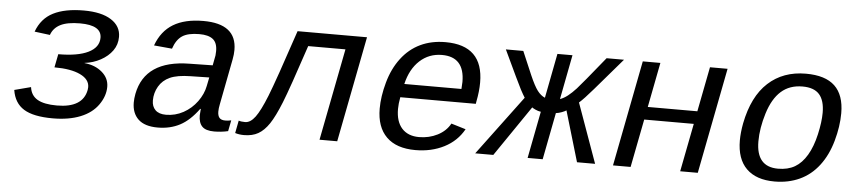

<svg xmlns="http://www.w3.org/2000/svg" viewBox="-38 -742 4276 955"><g transform="rotate(5 2100.5 -264.0)"><path d="M240.7 9.8Q144 9.8 96.2 -19.8Q48.3 -49.3 38.1 -114.3L120.1 -135.7Q125.5 -94.2 158.4 -75Q191.4 -55.7 255.4 -55.7Q384.8 -55.7 401.9 -146L403.3 -160.2Q403.3 -199.2 356.7 -221.4Q310.1 -243.7 227.5 -243.7L240.7 -310.5Q337.9 -310.5 390.4 -336.4Q442.9 -362.3 442.9 -410.2Q442.9 -472.7 335.9 -472.7Q272.5 -472.7 237.8 -455.1Q203.1 -437.5 190.9 -402.3L113.8 -412.1Q138.2 -479 196.5 -508.5Q254.9 -538.1 349.1 -538.1Q437 -538.1 485.6 -507.1Q534.2 -476.1 534.2 -422.4Q534.2 -383.8 512.7 -353.8Q491.2 -323.7 454.3 -303.7Q417.5 -283.7 375 -278.8V-277.8Q428.2 -272.5 462.9 -242.7Q497.6 -212.9 497.6 -169.9Q497.6 -124 467 -80.3Q436.5 -36.6 378.7 -13.4Q320.8 9.8 240.7 9.8Z M1097.2 -54.2Q1110.4 -54.2 1126.5 -57.6L1115.7 -2.9Q1081.5 4.9 1046.4 4.9Q1003.9 4.9 986.1 -13.7Q968.3 -32.2 968.3 -69.3L970.7 -101.1H967.8Q924.3 -41.5 875.7 -15.9Q827.1 9.8 764.6 9.8Q699.7 9.8 667.7 -20.5Q635.7 -50.8 635.7 -104Q635.7 -124 640.1 -147.5Q673.3 -317.9 895.5 -320.3L1010.7 -322.3Q1019 -361.8 1020.3 -372.3Q1021.5 -382.8 1021.5 -394.5Q1021.5 -436 999 -453.6Q976.6 -471.2 931.6 -471.2Q875 -471.2 845.9 -451.9Q816.9 -432.6 801.8 -387.2L711.4 -395.5Q737.8 -468.3 795.7 -503.2Q853.5 -538.1 945.8 -538.1Q1111.8 -538.1 1111.8 -407.7Q1111.8 -385.7 1106.9 -360.4L1063 -132.8Q1058.6 -111.8 1058.6 -95.7Q1058.6 -75.2 1067.4 -64.7Q1076.2 -54.2 1097.2 -54.2ZM800.3 -57.1Q846.7 -57.1 887.2 -79.3Q927.7 -101.6 955.1 -139.2Q982.4 -176.8 990.2 -217.3L999 -260.7L905.8 -258.8Q839.8 -257.8 803.5 -241.5Q767.1 -225.1 748.3 -192.6Q729.5 -160.2 729.5 -122.6Q729.5 -92.3 747.3 -74.7Q765.1 -57.1 800.3 -57.1Z M1572.3 0 1661.6 -459H1475.6Q1403.3 -241.2 1374.5 -169.4Q1345.7 -97.7 1320.8 -60.5Q1295.9 -23.4 1266.6 -6.8Q1237.3 9.8 1195.8 9.8Q1171.9 9.8 1151.4 3.4L1163.6 -59.6Q1175.8 -55.2 1195.8 -55.2Q1222.2 -55.2 1246.1 -87.4Q1270 -119.6 1300.5 -196Q1331.1 -272.5 1416.5 -528.3H1763.2L1660.6 0Z M1954.1 -245.6Q1947.8 -211.9 1947.8 -186.5Q1947.8 -123.5 1978.3 -89.8Q2008.8 -56.2 2064 -56.2Q2113.8 -56.2 2156 -77.6Q2198.2 -99.1 2218.8 -137.2L2291.5 -115.2Q2257.8 -54.7 2194.6 -22.5Q2131.3 9.8 2051.3 9.8Q1956.5 9.8 1906.7 -39.3Q1856.9 -88.4 1856.9 -180.7Q1856.9 -241.2 1876.5 -311.8Q1896 -382.3 1935.1 -433.8Q1974.1 -485.4 2029.3 -511.7Q2084.5 -538.1 2154.8 -538.1Q2343.3 -538.1 2343.3 -353Q2343.3 -308.6 2333 -257.3L2331.1 -245.6ZM2143.1 -473.1Q2078.1 -473.1 2032 -430.7Q1985.8 -388.2 1968.3 -313H2253.4L2255.4 -348.1Q2255.4 -473.1 2143.1 -473.1Z M2611.3 0 2656.7 -234.4Q2642.6 -236.3 2629.2 -242.7Q2615.7 -249 2612.3 -252.4L2439.9 0H2349.6L2570.8 -296.9Q2562 -310.5 2548.3 -336.2Q2534.7 -361.8 2456.5 -528.3H2543.5L2593.3 -411.6Q2616.2 -358.9 2633.1 -336.7Q2649.9 -314.5 2670.9 -305.7L2713.9 -528.3H2789.1L2746.1 -305.7Q2764.6 -312 2784.2 -327.1Q2803.7 -342.3 2825.4 -366Q2847.2 -389.6 2959.5 -528.3H3046.4L2910.2 -369.6Q2865.7 -317.9 2841.8 -296.9L2948.2 0H2857.9L2783.2 -252.4Q2777.3 -248 2761.5 -241.9Q2745.6 -235.8 2731.9 -234.4L2686.5 0Z M3228 -528.3 3184.6 -304.7H3432.1L3475.6 -528.3H3563.5L3460.9 0H3373L3419.9 -240.7H3172.4L3125.5 0H3037.6L3140.1 -528.3Z M3844.7 9.8Q3752.9 9.8 3704.1 -38.3Q3655.3 -86.4 3655.3 -179.2Q3655.3 -217.8 3664.1 -264.6Q3690.9 -400.9 3765.9 -469.5Q3840.8 -538.1 3954.1 -538.1Q4051.3 -538.1 4098.6 -493.2Q4146 -448.2 4146 -357.4Q4146 -291.5 4125.5 -218.5Q4105 -145.5 4065.4 -93.8Q4025.9 -42 3969.7 -16.1Q3913.6 9.8 3844.7 9.8ZM4053.7 -351.6Q4053.7 -412.6 4027.1 -442.9Q4000.5 -473.1 3942.9 -473.1Q3878.4 -473.1 3836.2 -435.5Q3793.9 -397.9 3770.8 -323.2Q3747.6 -248.5 3747.6 -182.1Q3747.6 -55.2 3856.4 -55.2Q3905.8 -55.2 3940.4 -75.4Q3975.1 -95.7 4000.2 -138.2Q4025.4 -180.7 4039.6 -243.4Q4053.7 -306.2 4053.7 -351.6Z"/></g></svg>

Font: Cousine
Style: Italic
Weight: 400
Italic angle: -12°
Monospace: yes
Designer: Steve Matteson
Foundry: Monotype Imaging Inc.
Version: Version 1.21